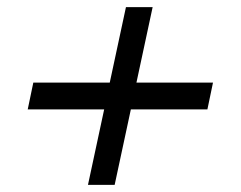

<svg xmlns="http://www.w3.org/2000/svg" viewBox="-20 -516 672 536"><path d="M225.6 0 270.8 -210.6H57.4L73 -285.4H286.4L331.6 -496H406.1L360.9 -285.4H574.6L559 -210.6H345.3L300.1 0Z"/></svg>

Font: Atkinson Hyperlegible Mono ExtraLight
Style: Italic
Weight: 200
Italic angle: -12°
Monospace: yes
Designer: Elliott Scott, Megan Eiswerth, Linus Boman, Theodore Petrosky, Letters from Sweden
Foundry: Applied Design Works, Letters from Sweden
Version: Version 2.001